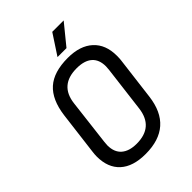

<svg xmlns="http://www.w3.org/2000/svg" viewBox="-241 -938 1059 1059"><g transform="rotate(-45 288.0 -408.5)"><path d="M527 -484Q527 -460 525 -447L494 -198Q468 12 256 12Q158 12 106.5 -35Q55 -82 55 -169Q55 -187 58 -208L89 -457Q103 -565 160 -616Q217 -667 327 -667Q422 -667 474.5 -619Q527 -571 527 -484ZM174 -465 142 -197Q140 -179 140 -171Q140 -118 171.5 -90.5Q203 -63 261 -63Q392 -63 408 -191L441 -458Q443 -476 443 -485Q443 -538 412 -565Q381 -592 321 -592Q189 -592 174 -465ZM360 -710H290L368 -829H457Z"/></g></svg>

Font: Ropa Sans
Style: Italic
Weight: 400
Version: Version 1.100